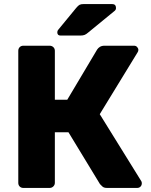

<svg xmlns="http://www.w3.org/2000/svg" viewBox="-20 -925 741 945"><path d="M95 0Q84 0 77 -7Q70 -14 70 -25V-675Q70 -686 77 -693Q84 -700 95 -700H224Q235 -700 242.5 -693Q250 -686 250 -675V-434H311L458 -681Q463 -689 472 -694.5Q481 -700 495 -700H640Q649 -700 655 -693.5Q661 -687 661 -679Q661 -673 657 -667L471 -363L675 -34Q678 -30 678 -23Q678 -13 671.5 -6.5Q665 0 655 0H507Q491 0 483.5 -7.5Q476 -15 472 -19L317 -274H250V-25Q250 -15 242.5 -7.5Q235 0 224 0ZM278 -750Q262 -750 262 -766Q262 -774 267 -779L355 -886Q365 -898 372 -901.5Q379 -905 392 -905H532Q551 -905 551 -885Q551 -878 546 -873L413 -764Q405 -757 397 -753.5Q389 -750 375 -750Z"/></svg>

Font: Rubik
Style: Bold
Weight: 700
Designer: Hubert and Fischer
Foundry: Hubert and Fischer
Version: Version 2.300;gftools[0.9.30]